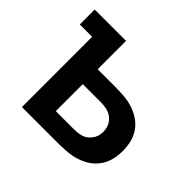

<svg xmlns="http://www.w3.org/2000/svg" viewBox="-132 -701 861 861"><g transform="rotate(45 299.0 -270.0)"><path d="M98.5 0 98.3 -445.5H20V-540H218.8V-360.2H315.7Q383.2 -360.2 413.8 -354.3Q483.9 -339.3 520.9 -296.1Q557.8 -252.9 557.8 -179.3Q557.8 -132.5 541.5 -97.5Q525.1 -62.5 493.8 -39.9Q462.5 -17.3 417.5 -7Q399.7 -3 373 -1.5Q346.3 0 317.3 0ZM327.8 -94.5Q341.6 -94.5 354 -95.5Q366.5 -96.6 378 -99.8Q401.8 -106.5 418.5 -128Q435.3 -149.6 435.3 -179.3Q435.3 -210.8 418.3 -232.2Q401.2 -253.7 374.8 -260.5Q355.2 -265.7 327.8 -265.7H218.8V-94.5Z"/></g></svg>

Font: Hauora
Style: Regular
Weight: 400
Designer: Wayne Shih
Foundry: WCYS
Version: Version 1.001